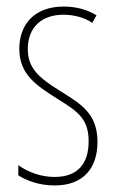

<svg xmlns="http://www.w3.org/2000/svg" viewBox="-20 -557 352 587"><path d="M278 -123C278 -210 228 -239 162 -280C98 -320 65 -349 65 -407C65 -475 109 -512 174 -512C206 -512 240 -503 262 -487L275 -510C249 -527 213 -537 175 -537C82 -537 39 -479 39 -408C39 -330 90 -296 157 -254C216 -217 251 -195 251 -125C251 -56 217 -16 147 -16C105 -16 65 -31 36 -52V-21C59 -6 98 10 147 10C235 10 278 -43 278 -123Z"/></svg>

Font: Noto Sans Devanagari UI ExtraCondensed Thin
Style: Regular
Weight: 100
Width: 2
Designer: Jelle Bosma - Monotype Design Team
Foundry: Monotype Imaging Inc.
Version: Version 2.004